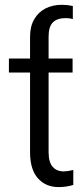

<svg xmlns="http://www.w3.org/2000/svg" viewBox="-20 -759 332 789"><path d="M278.3 -518.6V-460.9H179.7V-133.8Q179.7 -92.8 196.3 -73.7Q212.9 -54.7 241.2 -54.7Q250.5 -54.7 261.7 -56.6Q272.9 -58.6 281.2 -60.5V1Q252.9 9.8 220.7 9.8Q168 9.8 135.7 -26.4Q103.5 -62.5 103.5 -133.8V-460.9H16.6V-518.6H103.5V-608.4Q103.5 -650.4 120.6 -679.9Q137.7 -709.5 167.2 -724.4Q196.8 -739.3 234.4 -739.3Q256.3 -739.3 279.3 -734.4V-680.7Q266.1 -684.6 250 -684.6Q214.8 -684.6 197.3 -667Q179.7 -649.4 179.7 -608.4V-518.6Z"/></svg>

Font: Pretendard Light
Style: Regular
Weight: 300
Designer: Base glyphs from Inter by Rasmus Andersson; Hangeul glyphs from Noto Sans CJK(Source Han Sans) by Jang Soo-young and Kan
Foundry: Kil Hyung-jin
Version: Version 1.309